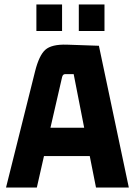

<svg xmlns="http://www.w3.org/2000/svg" viewBox="-20 -840 602 860"><path d="M258 -701H143V-820H258ZM448 -701H333V-820H448ZM557 0H410L382 -141H177L145 0H7L137 -520Q155 -592 183 -617Q211 -642 279 -640L423 -635ZM258 -494 206 -268H357L310 -508H272Q261 -508 258 -494Z"/></svg>

Font: Gemunu Libre ExtraBold
Style: Regular
Weight: 800
Designer: Puspanada Ekanayake, Sola Matas, Pathum Egodawatta, Kosala Senevirathne
Foundry: mooniak
Version: Version 1.100